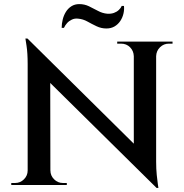

<svg xmlns="http://www.w3.org/2000/svg" viewBox="-20 -903 897 937"><path d="M114 -715 733 -103 744 14 125 -597ZM118 -71V0H35V-10Q35 -10 44 -10Q53 -10 54 -10Q79 -10 97 -28Q115 -46 115 -71ZM226 -71Q226 -46 244 -28Q262 -10 287 -10Q288 -10 297 -10Q306 -10 306 -10V0H223V-71ZM114 -715 225 -594 226 0H115V-590Q115 -644 109.5 -679.5Q104 -715 104 -715ZM742 -700V-114Q742 -78 745 -49Q748 -20 750.5 -3Q753 14 753 14H744L633 -111V-700ZM822 -700V-690Q822 -690 813 -690Q804 -690 804 -690Q779 -690 761 -672.5Q743 -655 742 -629H739V-700ZM552 -700H635V-629H633Q632 -655 614.5 -672.5Q597 -690 571 -690Q571 -690 562 -690Q553 -690 552 -690ZM281 -767H292Q298 -780 307.5 -790.5Q317 -801 331 -807.5Q345 -814 361 -812Q385 -810 406.5 -798Q428 -786 451 -775Q474 -764 499 -764Q522 -764 539 -774Q556 -784 567 -800.5Q578 -817 582.5 -836.5Q587 -856 585 -874H574Q570 -864 560 -854.5Q550 -845 536 -840Q522 -835 504 -836Q480 -838 458 -850Q436 -862 414 -872.5Q392 -883 367 -883Q345 -883 328.5 -872.5Q312 -862 301.5 -845Q291 -828 286 -807.5Q281 -787 281 -767Z"/></svg>

Font: Cinzel SemiBold
Style: Regular
Weight: 600
Designer: Natanael Gama
Version: Version 2.000